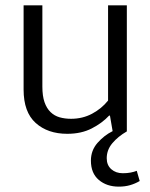

<svg xmlns="http://www.w3.org/2000/svg" viewBox="-20 -490 561 716"><path d="M383 -470H453V0Q420 19 399 44Q378 69 378 100Q378 126 395 141Q412 156 438 156Q454 156 467 153.5Q480 151 490 147L501 185Q484 195 465 200.5Q446 206 423 206Q378 206 348.5 181Q319 156 319 109Q319 71 343.5 43Q368 15 400 -1L390 -59H387Q361 -31 322 -11Q283 9 231 9Q158 9 113 -31.5Q68 -72 68 -156V-470H138V-167Q138 -132 146 -109Q154 -86 168.5 -72Q183 -58 202.5 -52.5Q222 -47 245 -47Q288 -47 323.5 -66Q359 -85 383 -115Z"/></svg>

Font: Mukta Mahee Light
Style: Regular
Weight: 300
Designer: Shuchita Grover, Noopur Datye, Girish Dalvi, Yashodeep Gholap
Foundry: Ek Type
Version: Version 2.538;PS 1.000;hotconv 16.6.51;makeotf.lib2.5.65220;